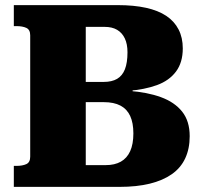

<svg xmlns="http://www.w3.org/2000/svg" viewBox="-20 -730 800 750"><path d="M440 -710Q503 -710 550.5 -699.5Q598 -689 629.5 -668Q661 -647 677.5 -615Q694 -583 694 -541Q694 -486 667.5 -450.5Q641 -415 593 -397.5Q545 -380 480 -375L498 -399V-345L483 -375Q555 -370 608.5 -350.5Q662 -331 691.5 -294Q721 -257 721 -198Q721 -149 703.5 -111.5Q686 -74 651 -49.5Q616 -25 565 -12.5Q514 0 447 0H34V-82H44Q68 -82 83 -89Q98 -96 98 -118V-592Q98 -614 83 -621Q68 -628 44 -628H34V-710ZM269 -410H385Q417 -410 437.5 -422Q458 -434 468 -459.5Q478 -485 478 -526Q478 -558 467.5 -580Q457 -602 437.5 -613.5Q418 -625 389 -625H315V-85H393Q428 -85 452 -98.5Q476 -112 488.5 -139.5Q501 -167 501 -209Q501 -250 488.5 -277Q476 -304 450.5 -317.5Q425 -331 385 -331H269Z"/></svg>

Font: Roboto Serif 20pt ExtraBold
Style: Regular
Weight: 800
Version: Version 1.008